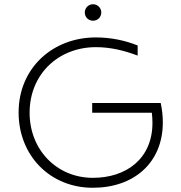

<svg xmlns="http://www.w3.org/2000/svg" viewBox="-20 -883 858 908"><path d="M419 5C613 5 750 -113 750 -304C750 -333 747 -364 740 -396H416V-350H698C700 -333 701 -318 701 -302C701 -134 579 -42 419 -42C249 -42 120 -174 120 -350C120 -532 256 -660 434 -660C504 -660 571 -643 631 -620V-668C571 -692 504 -706 433 -706C230 -706 68 -562 68 -351C68 -148 216 5 419 5ZM420 -785C442 -785 459 -802 459 -824C459 -845 442 -863 420 -863C398 -863 381 -845 381 -824C381 -802 398 -785 420 -785Z"/></svg>

Font: Chess Sans Light
Style: Regular
Weight: 300
Designer: Wolf Bōese
Foundry: Wolf Bōese
Version: Version 7.223;Glyphs 3.3 (3306)